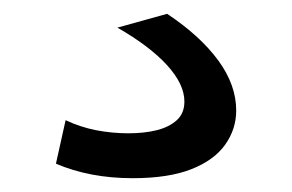

<svg xmlns="http://www.w3.org/2000/svg" viewBox="-20 -40 423 278"><path d="M172 218Q110 218 61 197L75 134Q96 144 119 148.5Q142 153 166 153Q189 153 207 148.5Q225 144 236 134Q247 124 247 107Q247 82 222 54.5Q197 27 150 0L222 -20Q270 12 296 47.5Q322 83 322 120Q322 147 306 169.5Q290 192 257 205Q224 218 172 218Z"/></svg>

Font: M PLUS 1 Thin
Style: Regular
Weight: 400
Version: Version 1.001